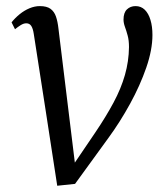

<svg xmlns="http://www.w3.org/2000/svg" viewBox="-20 -584 528 614"><path d="M88 -475.5Q85.5 -492.5 80 -501Q74.5 -509.5 64 -509.5Q55.5 -509.5 46 -503.5Q36.5 -497.5 28 -490.5L17 -512.5Q28 -526.5 42.8 -538.5Q57.5 -550.5 74.2 -557.5Q91 -564.5 107.5 -564.5Q129.5 -564.5 141.5 -555.8Q153.5 -547 159 -531Q164.5 -515 167 -492L197 -246.5L223.5 -30L195 -28L284.5 -160Q319 -211 343 -255.8Q367 -300.5 379.5 -344.2Q392 -388 392.5 -433.5Q392.5 -455 388.2 -470.5Q384 -486 379.5 -498.2Q375 -510.5 375 -521.5Q375 -543.5 386 -554Q397 -564.5 413.5 -564.5Q431 -564.5 443 -552.8Q455 -541 461.2 -520.2Q467.5 -499.5 467.5 -472Q467.5 -425 447.8 -367.8Q428 -310.5 396 -252.2Q364 -194 327.5 -144L220 4L163 10L126.5 -227.5Z"/></svg>

Font: Merriweather 24pt SemiCondensed Light
Style: Italic
Weight: 300
Width: 4
Italic angle: -7.8°
Designer: Eben Sorkin
Foundry: Eben Sorkin
Version: Version 2.101